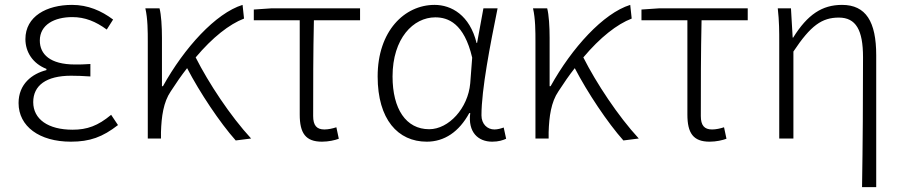

<svg xmlns="http://www.w3.org/2000/svg" viewBox="-20 -567 3698 786"><path d="M270 13C348 13 400 -6 463 -55L435 -97C381 -52 337 -36 277 -36C177 -36 116 -79 116 -149C116 -217 169 -257 271 -257C296 -257 319 -256 350 -254V-305C323 -303 307 -303 287 -303C185 -303 143 -345 143 -401C143 -466 203 -497 276 -497C328 -497 372 -479 417 -446L443 -487C395 -523 340 -547 275 -547C171 -547 84 -500 84 -407C84 -354 114 -307 170 -285V-280C111 -265 56 -223 56 -145C56 -50 141 13 270 13Z M1008 0C923 -92 834 -227 781 -332C850 -414 919 -468 979 -491L973 -547C863 -513 734 -371 647 -214H643V-412C643 -458 640 -507 633 -533H575C585 -490 585 -438 585 -395V0H639V-26C641 -90 649 -149 679 -193C701 -227 723 -259 746 -288C798 -188 880 -65 945 8Z M1298 13C1325 13 1351 7 1367 1L1357 -46C1342 -41 1324 -37 1308 -37C1276 -37 1262 -54 1262 -92C1262 -220 1262 -350 1265 -484H1454V-533H1093L1019 -528V-484H1207V-98C1207 -22 1231 13 1298 13Z M1727 13C1799 13 1859 -27 1901 -104H1905C1895 -26 1937 13 1995 13C2021 13 2039 7 2052 1L2042 -45C2031 -41 2017 -37 2004 -37C1975 -37 1951 -59 1951 -95C1951 -201 1987 -385 2017 -533H1959L1933 -391H1931C1903 -505 1828 -547 1759 -547C1636 -547 1526 -440 1526 -254C1526 -78 1609 13 1727 13ZM1737 -38C1642 -38 1587 -121 1587 -254C1587 -410 1672 -496 1762 -496C1814 -496 1880 -472 1913 -331L1905 -226C1896 -124 1817 -38 1737 -38Z M2595 0C2510 -92 2421 -227 2368 -332C2437 -414 2506 -468 2566 -491L2560 -547C2450 -513 2321 -371 2234 -214H2230V-412C2230 -458 2227 -507 2220 -533H2162C2172 -490 2172 -438 2172 -395V0H2226V-26C2228 -90 2236 -149 2266 -193C2288 -227 2310 -259 2333 -288C2385 -188 2467 -65 2532 8Z M2885 13C2912 13 2938 7 2954 1L2944 -46C2929 -41 2911 -37 2895 -37C2863 -37 2849 -54 2849 -92C2849 -220 2849 -350 2852 -484H3041V-533H2680L2606 -528V-484H2794V-98C2794 -22 2818 13 2885 13Z M3509 199H3567V-341C3567 -478 3525 -547 3427 -547C3346 -547 3286 -508 3227 -413H3225L3218 -533H3164C3170 -479 3170 -438 3170 -395V0H3228V-356C3299 -463 3345 -495 3414 -495C3484 -495 3513 -444 3513 -333C3513 -165 3512 22 3509 199Z"/></svg>

Font: Noto Sans CJK JP Light
Style: Regular
Weight: 300
Designer: Ryoko NISHIZUKA (kana & ideographs); Paul D. Hunt (Latin, Greek & Cyrillic); Wenlong ZHANG (bopomofo); Sandoll Communica
Foundry: Adobe Systems Incorporated
Version: Version 1.004;PS 1.004;hotconv 1.0.82;makeotf.lib2.5.63406